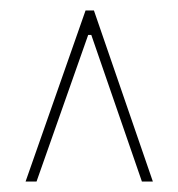

<svg xmlns="http://www.w3.org/2000/svg" viewBox="-20 -719 342 368"><path d="M252 -371 155 -652H149L50 -371H29L144 -699H160L273 -371Z"/></svg>

Font: Moniqa Paragraph
Style: Bold
Weight: 700
Designer: Rajesh Rajput
Foundry: Rajesh Rajput
Version: Version 1.000